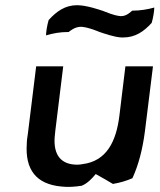

<svg xmlns="http://www.w3.org/2000/svg" viewBox="-20 -718 616 738"><path d="M488 -677C484 -674 467 -655 444 -656H443C414 -659 388 -672 376 -676C361 -681 312 -698 276 -698C230 -698 197 -674 167 -641C161 -621 157 -595 157 -582C184 -590 210 -595 244 -595C248 -598 268 -616 293 -615H294C324 -612 352 -599 363 -595C375 -591 419 -575 447 -574H454C500 -574 533 -597 563 -630C569 -650 573 -676 573 -689C548 -682 519 -677 488 -677ZM414 -11C443 -16 466 -23 489 -33C512 -83 528 -143 537 -213L568 -463H462L439 -274C427 -175 390 -98 296 -87C292 -86 284 -85 277 -85C212 -85 186 -125 190 -189C191 -206 194 -225 196 -243L223 -463H119L87 -203C85 -190 83 -178 83 -166C76 -66 119 -10 216 -1C242 2 267 0 294 -4C316 -13 333 -31 348 -49C372 -36 397 -21 414 -11Z"/></svg>

Font: Bluebird
Style: LiObl
Weight: 300
Designer: Jasper
Foundry: Cannot Into Space Fonts
Version: Version 0.98